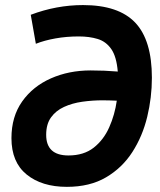

<svg xmlns="http://www.w3.org/2000/svg" viewBox="-20 -723 626 753"><path d="M242.2 9.8Q144 9.8 84.5 -38.6Q24.9 -86.9 24.9 -181.2Q24.9 -265.6 66.9 -325Q108.9 -384.3 179.4 -415.5Q250 -446.8 335.4 -446.8Q389.6 -446.8 441.9 -442.4Q437 -501 416.5 -530.5Q396 -560.1 363.3 -570.1Q330.6 -580.1 289.1 -580.1Q240.7 -580.1 197.3 -572.3Q153.8 -564.5 120.6 -551.3L100.6 -665Q201.2 -703.1 305.7 -703.1Q444.8 -703.1 510.3 -634.3Q575.7 -565.4 575.7 -418Q575.7 -340.8 557.4 -264.9Q539.1 -189 499.3 -127Q459.5 -64.9 396 -27.6Q332.5 9.8 242.2 9.8ZM438 -328.1Q426.3 -328.6 411.6 -329.1Q397 -329.6 382.8 -329.6Q342.3 -329.6 302.7 -324Q263.2 -318.4 231.2 -303.7Q199.2 -289.1 180.2 -262.7Q161.1 -236.3 161.1 -194.3Q161.1 -113.3 248.5 -113.3Q308.6 -113.3 347.7 -144Q386.7 -174.8 408.4 -223.9Q430.2 -272.9 438 -328.1Z"/></svg>

Font: Cascadia Code PL
Style: Bold Italic
Weight: 700
Italic angle: -10°
Monospace: yes
Designer: Aaron Bell
Foundry: Saja Typeworks
Version: Version 2404.023; ttfautohint (v1.8.4)